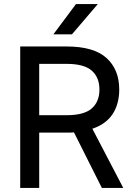

<svg xmlns="http://www.w3.org/2000/svg" viewBox="-20 -930 660 950"><path d="M346 -275Q337 -274 328 -274Q319 -274 310 -274H174V0H80V-700H310Q444 -700 507 -643Q570 -586 570 -487Q570 -416 537.5 -366Q505 -316 437 -293L590 0H484ZM174 -614V-360H310Q396 -360 434 -393.5Q472 -427 472 -487Q472 -547 434 -580.5Q396 -614 310 -614ZM356 -910H464L336 -760H244Z"/></svg>

Font: Retni Sans Medium
Style: Regular
Weight: 500
Designer: Vitaly Kuzmin
Foundry: ParaType Ltd.
Version: Version 1.00;March 2, 2019;FontCreator 11.5.0.2425 64-bit; t